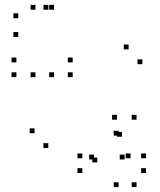

<svg xmlns="http://www.w3.org/2000/svg" viewBox="-20 -760 660 790"><path d="M55.1 -608.1V-628.1H35.1V-608.1ZM179 -720V-740H159V-720ZM125.9 -720V-740H105.9V-720ZM55.1 -685.3V-705.3H35.1V-685.3ZM202.4 -720V-740H182.4V-720ZM125.9 -720V-740H105.9V-720ZM125.9 -442.5V-462.5H105.9V-442.5ZM202.4 -442.5V-462.5H182.4V-442.5ZM279 -442.5V-462.5H259V-442.5ZM279 -503.3V-523.3H259V-503.3ZM47.5 -503.3V-523.3H27.5V-503.3ZM47.5 -442.5V-462.5H27.5V-442.5ZM122.2 -212V-232H102.2V-212ZM178.7 -150.9V-170.9H158.7V-150.9ZM565.7 -495.8V-515.8H545.7V-495.8ZM509.2 -556.9V-576.9H489.2V-556.9ZM541.8 -267.5V-287.5H521.8V-267.5ZM461.2 -267.5V-287.5H441.2V-267.5ZM318.7 -108.8V-128.8H298.7V-108.8ZM318.7 -48V-68H298.7V-48ZM580.8 -48V-68H560.8V-48ZM580.8 -108.8V-128.8H560.8V-108.8ZM517.2 -108.8V-128.8H497.2V-108.8ZM492.6 -103.8V-123.8H472.6V-103.8ZM366.8 -103.8V-123.8H346.8V-103.8ZM380 -91.8V-111.8H360V-91.8ZM481.6 -197.4V-217.4H461.6V-197.4ZM468 -201.9V-221.9H448V-201.9ZM468 10V-10H448V10ZM541.8 10V-10H521.8V10Z"/></svg>

Font: Monaspace Radon Dots Var
Style: Regular
Weight: 400
Designer: Riley Cran and the Lettermatic Team
Version: Version 1.100 (Monaspace Radon Dots)